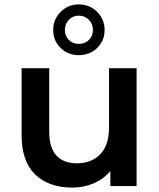

<svg xmlns="http://www.w3.org/2000/svg" viewBox="-20 -843 721 870"><path d="M599 -534V0H480V-68Q450 -32 405 -12.5Q360 7 308 7Q201 7 139.5 -52.5Q78 -112 78 -229V-534H203V-246Q203 -174 235.5 -138.5Q268 -103 328 -103Q395 -103 434.5 -144.5Q474 -186 474 -264V-534ZM221 -707Q221 -755 254.5 -789Q288 -823 337 -823Q387 -823 420.5 -789Q454 -755 454 -707Q454 -659 420.5 -626Q387 -593 337 -593Q288 -593 254.5 -626Q221 -659 221 -707ZM401 -707Q401 -735 382.5 -753.5Q364 -772 337 -772Q310 -772 292 -753.5Q274 -735 274 -707Q274 -680 292 -662Q310 -644 337 -644Q365 -644 383 -662Q401 -680 401 -707Z"/></svg>

Font: APTA Sans SemiBold
Style: Bold
Weight: 600
Version: Version 7.200